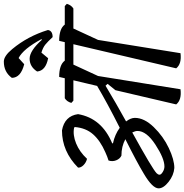

<svg xmlns="http://www.w3.org/2000/svg" viewBox="-1 -986 986 1027"><g transform="rotate(-90 492.5 -472.0)"><path d="M262 -295Q223 -316 174 -316Q157 -324 149 -344Q141 -364 148 -385Q168 -391 192 -402Q254 -429 288 -467.5Q322 -506 327 -565L324 -569Q285 -577 239.5 -558.5Q194 -540 157 -500Q137 -505 123 -519Q109 -533 110 -548Q197 -634 309 -634Q386 -620 396 -548Q374 -421 239 -365L241 -361Q287 -351 323 -325Q456 -392 547 -446L577 -573H468L456 -584Q463 -608 481 -619H588L595 -649Q660 -649 682 -619H781L788 -649Q853 -649 875 -619H974L986 -608Q979 -584 961 -573H854L793 -441L722 0Q665 7 641 -23L770 -573H661L600 -441L529 0Q472 7 448 -23L524 -348L558 -390L548 -401Q455 -345 357 -291Q376 -266 376 -244Q376 -194 326.5 -143Q277 -92 214.5 -62.5Q152 -33 108 -33Q69 -36 34 -63.5Q-1 -91 -1 -117Q-1 -150 77 -196Q138 -233 262 -295ZM116 -86Q159 -86 232.5 -134Q306 -182 306 -230Q306 -242 298 -258Q104 -151 80 -128Q72 -120 72 -112Q72 -104 86.5 -95Q101 -86 116 -86ZM677 -945Q707 -945 744 -900Q813 -817 846 -709Q842 -684 808 -684Q784 -710 768 -723Q752 -736 725 -744L695 -708Q628 -721 624 -767Q650 -807 692.5 -807Q735 -807 794 -741L797 -744Q745 -841 696 -866L663 -836Q591 -854 590 -902Q621 -945 677 -945Z"/></g></svg>

Font: Tillana
Style: Regular
Weight: 400
Designer: Lipi Raval (Devanagari, Latin), Jonny Pinhorn (Latin)
Foundry: Indian Type Foundry
Version: Version 2.003;PS 1.0;hotconv 1.0.79;makeotf.lib2.5.61930; tt